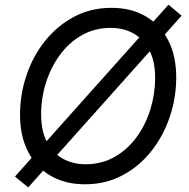

<svg xmlns="http://www.w3.org/2000/svg" viewBox="-20 -771 801 814"><path d="M339.8 10.3Q256.8 10.3 195.1 -25.6Q133.3 -61.5 99.1 -127.7Q64.9 -193.8 64.9 -284.2Q64.9 -370.6 92.3 -451.9Q119.6 -533.2 170.9 -597.4Q222.2 -661.6 293.5 -699.7Q364.7 -737.8 453.1 -737.8Q536.1 -737.8 597.7 -701.9Q659.2 -666 693.1 -600.1Q727.1 -534.2 727.1 -443.4Q727.1 -356.4 699.7 -275.4Q672.4 -194.3 621.3 -129.9Q570.3 -65.4 499 -27.6Q427.7 10.3 339.8 10.3ZM343.3 -74.7Q411.6 -74.7 466.3 -106Q521 -137.2 559.3 -189.9Q597.7 -242.7 617.7 -307.9Q637.7 -373 637.7 -441.4Q637.7 -510.3 613.5 -557.4Q589.4 -604.5 546.9 -628.7Q504.4 -652.8 449.7 -652.8Q381.3 -652.8 326.7 -621.6Q272 -590.3 233.4 -537.4Q194.8 -484.4 174.6 -419.4Q154.3 -354.5 154.3 -286.1Q154.3 -217.3 178.5 -170.2Q202.6 -123 245.4 -98.9Q288.1 -74.7 343.3 -74.7ZM99.6 23.4 43.5 -22.5 694.3 -751 750 -704.6Z"/></svg>

Font: Inter 18pt
Style: Italic
Weight: 400
Italic angle: -9.3988°
Designer: Rasmus Andersson
Foundry: rsms
Version: Version 4.001;git-66647c0bb